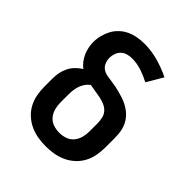

<svg xmlns="http://www.w3.org/2000/svg" viewBox="-206 -873 1012 1012"><g transform="rotate(45 300.0 -367.5)"><path d="M300 8Q270 8 240.5 3Q211 -2 184 -14.5Q157 -27 134.5 -47.5Q112 -68 98 -94.5Q84 -121 78.5 -150.5Q73 -180 73 -210V-270Q73 -293 77.5 -315Q82 -337 92 -357Q102 -377 118 -393Q134 -409 153 -421Q137 -432 125 -448Q113 -464 105 -482Q97 -500 93 -519.5Q89 -539 89 -559Q89 -584 95.5 -609Q102 -634 114 -656Q126 -678 145 -695.5Q164 -713 187 -723.5Q210 -734 235.5 -738.5Q261 -743 286 -743Q338 -743 388.5 -729Q439 -715 486 -692L433 -602Q401 -619 366 -630.5Q331 -642 295 -642Q278 -642 261.5 -637.5Q245 -633 232.5 -621.5Q220 -610 214 -593.5Q208 -577 208 -561Q208 -543 214.5 -526Q221 -509 235 -499Q249 -489 266.5 -485.5Q284 -482 301.5 -480Q319 -478 336 -474.5Q353 -471 370 -466.5Q387 -462 403.5 -456.5Q420 -451 435.5 -443Q451 -435 465 -424.5Q479 -414 490 -401Q501 -388 509 -372Q517 -356 521 -339Q525 -322 526 -305Q527 -288 527 -270V-210Q527 -180 521.5 -150.5Q516 -121 502 -94.5Q488 -68 465.5 -47.5Q443 -27 416 -14.5Q389 -2 359.5 3Q330 8 300 8ZM300 -93Q323 -93 345 -100.5Q367 -108 381.5 -125.5Q396 -143 402 -165Q408 -187 408 -210V-270Q408 -290 403.5 -309.5Q399 -329 386 -343Q373 -357 354.5 -364.5Q336 -372 317 -376Q298 -380 278.5 -382.5Q259 -385 240 -389Q226 -379 216.5 -365Q207 -351 201.5 -335.5Q196 -320 194 -303.5Q192 -287 192 -270V-210Q192 -187 198 -165Q204 -143 218.5 -125.5Q233 -108 255 -100.5Q277 -93 300 -93Z"/></g></svg>

Font: Zed Sans Extended
Style: Bold
Weight: 700
Width: 7
Designer: Belleve Invis
Foundry: Belleve Invis
Version: Version 1.0.0; ttfautohint (v1.8.4)